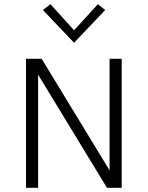

<svg xmlns="http://www.w3.org/2000/svg" viewBox="-20 -899 708 919"><path d="M104.5 -617.5H179.5L510.5 -73.5H504.5V-617.5H562.5V0H492L154 -555.5H162.5V0H104.5ZM334.5 -694.5 185.5 -851 221.5 -879 344.5 -743H324.5L448.5 -879L483.5 -851Z"/></svg>

Font: Karla Light
Style: Regular
Weight: 300
Designer: Jonathan Pinhorn
Version: Version 2.004;gftools[0.9.33]